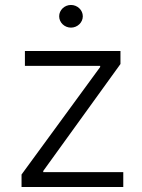

<svg xmlns="http://www.w3.org/2000/svg" viewBox="-20 -750 570 770"><path d="M66.4 0H474.4V-59.7H153.4V-64.3L463.1 -493.3V-545.5H79.9V-485.8H381.7V-481.2L66.4 -50.1ZM264.6 -639.2C290.5 -639.2 312.1 -659.8 312.1 -684.7C312.1 -709.5 290.5 -730.1 264.6 -730.1C238.6 -730.1 217.3 -709.5 217.3 -684.7C217.3 -659.8 238.6 -639.2 264.6 -639.2Z"/></svg>

Font: Karasuma Gothic
Style: Light
Weight: 300
Designer: Rasmus Andersson / Ryoko Nishizuka
Foundry: rsms
Version: Version 1.00